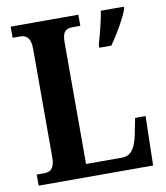

<svg xmlns="http://www.w3.org/2000/svg" viewBox="-81 -781 733 849"><g transform="rotate(-10 285.5 -357.0)"><path d="M24 0H538L543 -221H496L481 -146C469 -88 448 -58 409 -58H247V-604C247 -652 262 -664 295 -664H328V-714H24V-664H56C84 -664 105 -652 105 -600V-112C105 -62 84 -50 60 -50H24ZM394 -567V-554H448C478 -596 517 -662 532 -704V-714H429C422 -669 406 -608 394 -567Z"/></g></svg>

Font: Noto Serif Armenian Condensed
Style: Bold
Weight: 700
Width: 3
Designer: Monotype Design Team
Foundry: Monotype Imaging Inc.
Version: Version 2.008